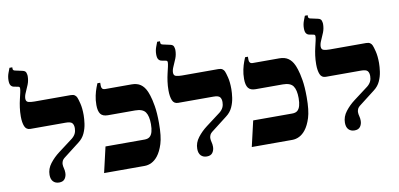

<svg xmlns="http://www.w3.org/2000/svg" viewBox="-74 -1035 2656 1279"><g transform="rotate(-10 1253.5 -395.0)"><path d="M235 10Q210 10 195 -5.5Q180 -21 180 -51Q180 -92 207 -127Q234 -162 270 -189L368 -263Q385 -277 392.5 -293Q400 -309 400 -329Q400 -351 390 -363Q380 -375 346 -375H108Q80 -375 69.5 -400.5Q59 -426 59 -467Q59 -498 63 -527.5Q67 -557 73 -581.5Q79 -606 83 -624.5Q87 -643 87 -652Q87 -660 84 -662.5Q81 -665 75 -666L49 -671Q36 -673 28 -683.5Q20 -694 20 -718Q20 -744 28.5 -767Q37 -790 41 -800H60V-790Q60 -779 73 -776L123 -765Q143 -761 147 -747Q151 -733 151 -726Q151 -695 140.5 -668.5Q130 -642 119.5 -619.5Q109 -597 109 -579Q109 -559 125 -554.5Q141 -550 165 -550H411Q429 -550 438.5 -543Q448 -536 452 -526Q457 -515 465 -483Q473 -451 473 -404Q473 -379 468.5 -346.5Q464 -314 450 -283Q436 -252 407 -230L305 -151Q287 -138 282.5 -126Q278 -114 278 -107Q278 -92 282 -78Q286 -64 286 -47Q286 -24 274 -7Q262 10 235 10Z M540 0 580 -173H844Q867 -173 879.5 -183.5Q892 -194 898 -215Q904 -236 904 -267Q904 -322 885.5 -348.5Q867 -375 816 -375H632Q597 -375 582.5 -394.5Q568 -414 568 -455Q568 -489 574.5 -518.5Q581 -548 589 -569Q597 -590 600 -597H619V-575Q619 -564 625 -557Q631 -550 642 -550H823Q860 -550 883.5 -533.5Q907 -517 921 -486Q924 -481 933 -454.5Q942 -428 950 -381Q958 -334 958 -264Q958 -174 942.5 -125Q927 -76 904 -47Q885 -23 862 -11.5Q839 0 814 0Z M1234 10Q1209 10 1194 -5.5Q1179 -21 1179 -51Q1179 -92 1206 -127Q1233 -162 1269 -189L1367 -263Q1384 -277 1391.5 -293Q1399 -309 1399 -329Q1399 -351 1389 -363Q1379 -375 1345 -375H1107Q1079 -375 1068.5 -400.5Q1058 -426 1058 -467Q1058 -498 1062 -527.5Q1066 -557 1072 -581.5Q1078 -606 1082 -624.5Q1086 -643 1086 -652Q1086 -660 1083 -662.5Q1080 -665 1074 -666L1048 -671Q1035 -673 1027 -683.5Q1019 -694 1019 -718Q1019 -744 1027.5 -767Q1036 -790 1040 -800H1059V-790Q1059 -779 1072 -776L1122 -765Q1142 -761 1146 -747Q1150 -733 1150 -726Q1150 -695 1139.5 -668.5Q1129 -642 1118.5 -619.5Q1108 -597 1108 -579Q1108 -559 1124 -554.5Q1140 -550 1164 -550H1410Q1428 -550 1437.5 -543Q1447 -536 1451 -526Q1456 -515 1464 -483Q1472 -451 1472 -404Q1472 -379 1467.5 -346.5Q1463 -314 1449 -283Q1435 -252 1406 -230L1304 -151Q1286 -138 1281.5 -126Q1277 -114 1277 -107Q1277 -92 1281 -78Q1285 -64 1285 -47Q1285 -24 1273 -7Q1261 10 1234 10Z M1539 0 1579 -173H1843Q1866 -173 1878.5 -183.5Q1891 -194 1897 -215Q1903 -236 1903 -267Q1903 -322 1884.5 -348.5Q1866 -375 1815 -375H1631Q1596 -375 1581.5 -394.5Q1567 -414 1567 -455Q1567 -489 1573.5 -518.5Q1580 -548 1588 -569Q1596 -590 1599 -597H1618V-575Q1618 -564 1624 -557Q1630 -550 1641 -550H1822Q1859 -550 1882.5 -533.5Q1906 -517 1920 -486Q1923 -481 1932 -454.5Q1941 -428 1949 -381Q1957 -334 1957 -264Q1957 -174 1941.5 -125Q1926 -76 1903 -47Q1884 -23 1861 -11.5Q1838 0 1813 0Z M2233 10Q2208 10 2193 -5.5Q2178 -21 2178 -51Q2178 -92 2205 -127Q2232 -162 2268 -189L2366 -263Q2383 -277 2390.5 -293Q2398 -309 2398 -329Q2398 -351 2388 -363Q2378 -375 2344 -375H2106Q2078 -375 2067.5 -400.5Q2057 -426 2057 -467Q2057 -498 2061 -527.5Q2065 -557 2071 -581.5Q2077 -606 2081 -624.5Q2085 -643 2085 -652Q2085 -660 2082 -662.5Q2079 -665 2073 -666L2047 -671Q2034 -673 2026 -683.5Q2018 -694 2018 -718Q2018 -744 2026.5 -767Q2035 -790 2039 -800H2058V-790Q2058 -779 2071 -776L2121 -765Q2141 -761 2145 -747Q2149 -733 2149 -726Q2149 -695 2138.5 -668.5Q2128 -642 2117.5 -619.5Q2107 -597 2107 -579Q2107 -559 2123 -554.5Q2139 -550 2163 -550H2409Q2427 -550 2436.5 -543Q2446 -536 2450 -526Q2455 -515 2463 -483Q2471 -451 2471 -404Q2471 -379 2466.5 -346.5Q2462 -314 2448 -283Q2434 -252 2405 -230L2303 -151Q2285 -138 2280.5 -126Q2276 -114 2276 -107Q2276 -92 2280 -78Q2284 -64 2284 -47Q2284 -24 2272 -7Q2260 10 2233 10Z"/></g></svg>

Font: Frank Ruhl Libre ExtraBold
Style: Regular
Weight: 800
Designer: Yanek Iontef
Foundry: Fontef
Version: Version 6.003;gftools[0.9.30]